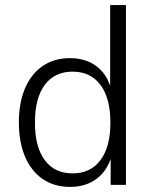

<svg xmlns="http://www.w3.org/2000/svg" viewBox="-20 -725 595 753"><path d="M255 8Q193 8 148 -22.5Q103 -53 78.5 -110Q54 -167 54 -245Q54 -323 78.5 -379.5Q103 -436 148 -466.5Q193 -497 254 -497Q316 -497 358 -465.5Q400 -434 416 -376H412V-705H474V0H414V-114H418Q401 -55 358.5 -23.5Q316 8 255 8ZM265 -45Q335 -45 374 -97Q413 -149 413 -244Q413 -340 374 -392Q335 -444 265 -444Q194 -444 155.5 -392Q117 -340 117 -244Q117 -149 155.5 -97Q194 -45 265 -45Z"/></svg>

Font: Nunito Sans 10pt SemiCondensed Light
Style: Regular
Weight: 300
Width: 4
Designer: Vernon Adams
Foundry: Vernon Adams
Version: Version 3.101;gftools[0.9.27]